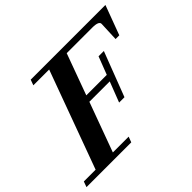

<svg xmlns="http://www.w3.org/2000/svg" viewBox="-170 -883 1103 1103"><g transform="rotate(-45 381.5 -331.5)"><path d="M-27.3 0 -15.1 -33.7H80.6L298.8 -629.4H170.4L182.6 -663.1H789.6L722.7 -483.4H692.4L697.3 -600.6Q698.2 -612.3 685.1 -618.4Q671.9 -624.5 642.6 -624.5H436.5L344.7 -373.5H511.2L553.2 -482.4H596.2L492.2 -210.9H448.7L496.6 -335H331.1L220.7 -33.7H349.1L336.4 0Z"/></g></svg>

Font: Elstob 10pt
Style: Bold Italic
Weight: 700
Italic angle: -20°
Designer: Peter S. Baker
Version: Version 1.015